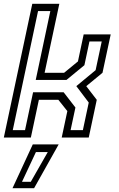

<svg xmlns="http://www.w3.org/2000/svg" viewBox="-32 -720 622 1005"><path d="M-12 0 137 -700H278.5L201.5 -339H303.5L376 -398.5L406 -540H547.5L504.5 -339L419.5 -269L474.5 -197.5L432.5 0H291L320.5 -138.5L273.5 -197.5H171.5L129.5 0ZM34.8 -38.8H99L141.2 -237.2H301L362.8 -157.2L337.5 -38.8H401.8L432.5 -183.2L367.5 -269.2L468.5 -352.8L500.5 -503H436.2L409.8 -378.8L315.8 -301.5H155L231.5 -662.2H167.2ZM33.5 265 139.5 36H275L146.5 265ZM83.2 231.5H129.2L218 76H156Z"/></svg>

Font: Tourney Thin
Style: Italic
Weight: 100
Italic angle: -12°
Designer: Tyler Finck
Foundry: Etcetera Type Co
Version: Version 1.015